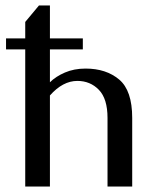

<svg xmlns="http://www.w3.org/2000/svg" viewBox="-20 -680 570 700"><path d="M72 -500H2V-540H72V-600L122 -660H162V-540H282V-500H162V-380Q183 -401 216.5 -415.5Q250 -430 292 -430Q367 -430 414.5 -390Q462 -350 462 -250V0H372V-250Q372 -320 340.5 -352.5Q309 -385 262 -385Q209 -385 162 -332V0H72Z"/></svg>

Font: El Messiri
Style: Regular
Weight: 400
Designer: Mohamed Gaber
Foundry: Kief Type Foundry
Version: Version 2.006